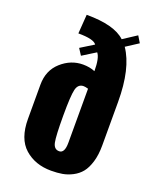

<svg xmlns="http://www.w3.org/2000/svg" viewBox="-158 -942 850 1049"><g transform="rotate(20 267.0 -417.5)"><path d="M269 16Q176 16 115 -38Q54 -92 54 -207V-406Q54 -489 110 -539Q166 -589 236 -589Q275 -589 306 -576Q306 -653 285 -678L208 -630L184 -667L260 -714Q243 -740 153 -740L161 -851Q323 -851 386 -791L464 -842L487 -804L416 -758Q485 -657 485 -462V-209Q485 -154 472.5 -113Q460 -72 440.5 -48Q421 -24 392 -9Q363 6 334 11Q305 16 269 16ZM274 -99Q306 -99 306 -160V-474Q289 -479 279 -479Q247 -479 238 -442.5Q229 -406 229 -290Q229 -172 236.5 -135.5Q244 -99 274 -99Z"/></g></svg>

Font: Oswald Heavy
Style: Regular
Weight: 400
Designer: Vernon Adams
Foundry: Vernon Adams
Version: Version 4.101